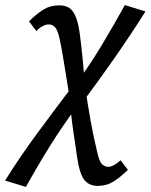

<svg xmlns="http://www.w3.org/2000/svg" viewBox="-85 -446 592 755"><path d="M299 285Q266 285 247 262Q228 239 218 171Q211 120 202.5 64.5Q194 9 191 -46Q185 -87 178 -129Q171 -171 164.5 -212Q158 -253 150 -291Q142 -328 131.5 -339Q121 -350 106 -350Q95 -350 81.5 -342.5Q68 -335 58 -324L29 -362Q59 -392 86 -408.5Q113 -425 148 -425Q170 -425 185.5 -416Q201 -407 212 -382Q223 -357 229 -311Q232 -288 235 -262Q238 -236 240.5 -208.5Q243 -181 245.5 -154.5Q248 -128 250 -103Q260 -35 271 27Q282 89 297 151Q305 188 315.5 199Q326 210 341 210Q351 210 364.5 202.5Q378 195 389 184L418 222Q388 251 361 268Q334 285 299 285ZM17 289 -65 264Q-7 171 60.5 79.5Q128 -12 200 -107L222 -33Q162 47 111.5 128Q61 209 17 289ZM233 -35 210 -111Q267 -188 315.5 -269Q364 -350 406 -426L487 -401Q431 -312 366.5 -219.5Q302 -127 233 -35Z"/></svg>

Font: Ysabeau Infant SemiBold
Style: Italic
Weight: 600
Italic angle: -12°
Designer: Christian Thalmann (Catharsis Fonts)
Version: Version 2.002; featfreeze: ss01,ss02,lnum